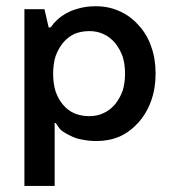

<svg xmlns="http://www.w3.org/2000/svg" viewBox="-20 -450 561 626"><path d="M162.1 -48.8Q164.1 -44.9 171.9 -34.2Q176.8 -26.4 187.5 -19.5Q198.2 -12.7 214.8 -4.9Q231.4 2.9 252 5.9Q271.5 9.8 294.9 9.8Q335.9 9.8 370.1 -4.9Q404.3 -20.5 431.6 -50.8Q459 -82 472.7 -121.1Q487.3 -161.1 487.3 -210Q487.3 -259.8 472.7 -298.8Q459 -338.9 430.7 -369.1Q403.3 -399.4 368.2 -414.1Q334 -429.7 292 -429.7Q276.4 -429.7 261.7 -427.7Q247.1 -425.8 234.4 -421.9Q220.7 -418 210.9 -414.1Q200.2 -409.2 193.4 -405.3Q185.5 -400.4 178.7 -395.5Q170.9 -389.6 165 -383.8Q159.2 -377.9 155.3 -374Q151.4 -369.1 150.4 -367.2Q148.4 -364.3 144.5 -360.4Q143.6 -360.4 138.7 -360.4Q135.7 -375 125 -419.9Q108.4 -419.9 59.6 -419.9Q59.6 -383.8 59.6 -276.4Q59.6 -168 59.6 156.2Q85 156.2 158.2 156.2Q158.2 104.5 158.2 -48.8Q159.2 -48.8 162.1 -48.8ZM153.3 -210Q153.3 -241.2 161.1 -266.6Q169.9 -291 185.5 -310.5Q202.1 -330.1 223.6 -339.8Q245.1 -348.6 271.5 -348.6Q296.9 -348.6 317.4 -338.9Q338.9 -329.1 355.5 -309.6Q371.1 -290 379.9 -265.6Q387.7 -240.2 387.7 -210Q387.7 -179.7 379.9 -154.3Q371.1 -129.9 355.5 -110.4Q338.9 -90.8 317.4 -81.1Q296.9 -71.3 271.5 -71.3Q245.1 -71.3 223.6 -80.1Q202.1 -88.9 185.5 -108.4Q169.9 -127 161.1 -152.3Q153.3 -177.7 153.3 -210Z"/></svg>

Font: TextaAlt
Style: Bold
Weight: 400
Designer: Daniel Hernandez & Miguel Hernandez
Version: Version 1.005;com.myfonts.easy.latinotype.texta.alt-bold.wfk